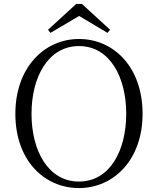

<svg xmlns="http://www.w3.org/2000/svg" viewBox="-20 -940 802 975"><path d="M381 15C557 15 704 -128 704 -362C704 -600 557 -742 381 -742C205 -742 58 -597 58 -362C58 -125 205 15 381 15ZM381 -18C224 -18 140 -176 140 -362C140 -548 224 -706 381 -706C538 -706 621 -548 621 -362C621 -176 538 -18 381 -18ZM396 -920H367L224 -789L236 -773L382 -859L526 -773L539 -789Z"/></svg>

Font: Noto Serif CJK SC Light
Style: Regular
Weight: 300
Designer: Ryoko NISHIZUKA 西塚涼子 (kana & ideographs); Frank Grießhammer (Latin, Greek & Cyrillic); Wenlong ZHANG 张文龙 (bopomofo); San
Foundry: Adobe
Version: Version 2.001;hotconv 1.1.0;makeotfexe 2.6.0